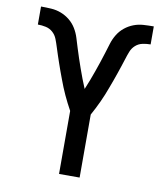

<svg xmlns="http://www.w3.org/2000/svg" viewBox="-83 -813 766 882"><g transform="rotate(10 300.0 -371.5)"><path d="M252 0V-294Q243 -310 234.5 -327Q226 -344 218 -361Q210 -378 203 -395.5Q196 -413 189.5 -430.5Q183 -448 176.5 -465.5Q170 -483 164 -501Q158 -519 152 -536.5Q146 -554 140.5 -572Q135 -590 128 -608Q121 -626 107 -638.5Q93 -651 74.5 -655Q56 -659 37 -659V-743Q61 -743 85 -741.5Q109 -740 131 -731.5Q153 -723 171.5 -708Q190 -693 202.5 -672.5Q215 -652 222 -629Q229 -606 236 -583.5Q243 -561 250.5 -538.5Q258 -516 266 -493.5Q274 -471 282.5 -448.5Q291 -426 300 -405Q309 -426 317.5 -448.5Q326 -471 334 -493.5Q342 -516 349.5 -538.5Q357 -561 364 -583.5Q371 -606 378 -629Q385 -652 397.5 -672.5Q410 -693 428.5 -708Q447 -723 469 -731.5Q491 -740 515 -741.5Q539 -743 563 -743V-659Q544 -659 525.5 -655Q507 -651 493 -638.5Q479 -626 472 -608Q465 -590 459.5 -572Q454 -554 448 -536.5Q442 -519 436 -501Q430 -483 423.5 -465.5Q417 -448 410.5 -430.5Q404 -413 397 -395.5Q390 -378 382 -361Q374 -344 365.5 -327Q357 -310 348 -294V0Z"/></g></svg>

Font: Iosevka Fixed Curly Md Ex
Style: Regular
Weight: 500
Width: 7
Monospace: yes
Designer: Belleve Invis
Foundry: Belleve Invis
Version: Version 30.1.2